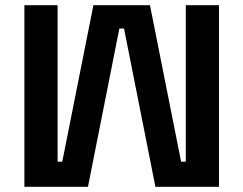

<svg xmlns="http://www.w3.org/2000/svg" viewBox="-20 -720 938 740"><path d="M824 -700V0H579L458 -610H440L319 0H74V-700H202V-97H220L340 -700H558L678 -97H696V-700Z"/></svg>

Font: Space 7353
Style: Regular
Weight: 400
Designer: Christine Claussen + Ruben Lyon  (Space 7353)
Version: Version 1.000;FEAKit 1.0